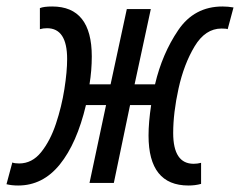

<svg xmlns="http://www.w3.org/2000/svg" viewBox="-65 -564 740 592"><path d="M-9 8Q67 8 119.5 -57Q172 -122 200 -240H262L211 0H286L336 -240H401Q393 -187 393 -146Q393 8 516 8Q537 8 555 3V-62Q544 -59 532 -59Q469 -59 469 -154Q469 -216 485.5 -291Q502 -366 535 -421Q568 -476 618 -476Q633 -476 637 -474L655 -541Q638 -544 621 -544Q534 -544 484.5 -471Q435 -398 413 -304H350L400 -536H326L276 -304H211Q218 -347 218 -390Q218 -544 96 -544Q70 -544 58 -539V-474Q68 -477 80 -477Q142 -477 142 -382Q142 -343 133.5 -289Q125 -235 107.5 -182.5Q90 -130 62 -95Q34 -60 -6 -60Q-20 -60 -27 -63L-45 4Q-29 8 -9 8Z"/></svg>

Font: Noto Sans UI Condensed
Style: Italic
Weight: 400
Width: 3
Italic angle: -12°
Designer: Monotype Design Team
Foundry: Monotype Imaging Inc.
Version: Version 1.901